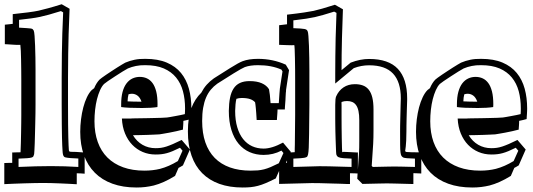

<svg xmlns="http://www.w3.org/2000/svg" viewBox="-59 -773 2467 889"><path d="M333 31.2Q324.7 30.3 315.7 30Q306.6 29.8 296.4 29.3V80.1Q281.2 79.1 261 78.1Q240.7 77.1 219.5 76.2Q198.2 75.2 177.5 74.7Q156.7 74.2 139.6 74.2Q123 74.2 100.6 74.7Q78.1 75.2 54 75.9Q29.8 76.7 5.6 77.6Q-18.6 78.6 -39.1 79.6V-18.1Q-27.8 -18.6 -18.6 -18.8Q-9.3 -19 -2.4 -19V-66.9Q9.8 -67.4 19.3 -67.6Q28.8 -67.9 36.1 -67.9Q37.1 -86.9 37.6 -109.9Q38.1 -132.8 38.6 -156.2Q39.1 -179.7 39.3 -201.7Q39.6 -223.6 39.6 -240.7V-401.9Q39.6 -423.8 39.3 -448.7Q39.1 -473.6 38.6 -496.3Q38.1 -519 37.4 -537.6Q36.6 -556.2 35.2 -565.4Q34.7 -564.9 14.6 -565.4Q12.2 -565.4 5.1 -565.9Q-2 -566.4 -10 -566.9Q-18.1 -567.4 -25.6 -567.9Q-33.2 -568.4 -36.6 -568.4V-658.7Q-26.9 -659.7 -17.6 -660.6Q-8.3 -661.6 0 -662.6V-707.5Q41.5 -711.9 71.5 -715.8Q101.6 -719.7 119.6 -723.6Q138.7 -728 165 -735.1Q191.4 -742.2 226.6 -753.4L263.2 -732.4L258.8 -616.2Q257.8 -575.7 256.8 -524.2Q255.9 -472.7 255.9 -413.6V-288.6Q255.9 -233.9 256.3 -197.5Q256.8 -161.1 257.3 -137.7Q257.8 -114.3 258.5 -100.8Q259.3 -87.4 259.8 -78.6Q260.3 -73.7 262 -72Q263.7 -70.3 271 -70.1Q278.3 -69.8 292.7 -69.6Q307.1 -69.3 333 -66.9ZM303.7 -39.1Q280.3 -40 268.3 -41Q256.3 -42 253.9 -42.5Q248.5 -43.5 244.4 -44.2Q240.2 -44.9 237.3 -47.9Q234.4 -50.8 232.7 -57.4Q231 -64 230.5 -76.7Q230 -85.4 229.2 -99.4Q228.5 -113.3 228 -137Q227.5 -160.6 227.1 -197.3Q226.6 -233.9 226.6 -288.6V-413.6Q226.6 -475.1 227.5 -525.4Q228.5 -575.7 229.5 -617.2L233.4 -715.8L223.1 -721.7Q192.4 -711.9 168.2 -705.3Q144 -698.7 126 -694.8Q107.9 -690.9 84 -687.7Q60.1 -684.6 29.3 -681.2V-645Q51.8 -643.6 64.2 -642.8Q76.7 -642.1 83.3 -641.1Q89.8 -640.1 92.3 -637.9Q94.7 -635.7 97.2 -631.3Q99.6 -625.5 101.1 -606.4Q102.5 -587.4 103.5 -561.5Q104.5 -535.6 105 -506.3Q105.5 -477.1 105.5 -450.7V-289.6Q105.5 -271.5 105.2 -248.3Q105 -225.1 104.2 -200.4Q103.5 -175.8 103 -151.9Q102.5 -127.9 101.8 -108.4Q101.1 -88.9 100.3 -75.7Q99.6 -62.5 99.1 -59.6Q97.7 -53.2 95.7 -49.3Q93.8 -45.4 86.9 -43.5Q80.1 -41.5 66.2 -40.5Q52.2 -39.6 26.9 -38.6V0Q68.4 -2 105.5 -2.9Q142.6 -3.9 176.3 -3.9Q210 -3.9 241.5 -2.9Q272.9 -2 303.7 0Z M531.7 -303.7Q556.6 -302.2 596.2 -302.2Q589.4 -321.8 577.6 -330.3Q565.9 -338.9 551.8 -338.9Q544.4 -338.9 536.1 -336.4Q532.2 -321.8 531.7 -303.7ZM820.3 -80.6 788.1 -7.3Q782.7 -3.9 777.6 -1Q772.5 2 767.6 4.4L751.5 41.5Q724.6 58.1 700 69.1Q675.3 80.1 652.8 85.9Q634.3 90.3 614.5 92.8Q594.7 95.2 573.2 95.2Q510.3 95.2 461.7 77.6Q413.1 60.1 379.9 26.6Q346.7 -6.8 329.6 -54.7Q312.5 -102.5 312.5 -162.6Q312.5 -191.4 316.2 -220.7Q319.8 -250 326.7 -275.9Q333.5 -301.8 343.5 -322.8Q353.5 -343.8 365.7 -356Q368.2 -358.4 377 -364.7Q382.3 -377.4 388.7 -387.5Q395 -397.5 402.3 -404.8Q404.8 -407.2 413.1 -413.3Q421.4 -419.4 432.6 -427Q443.8 -434.6 457.3 -443.4Q470.7 -452.1 482.9 -460Q495.1 -467.8 505.4 -473.9Q515.6 -480 521 -482.9Q541.5 -491.7 564 -496.3Q586.4 -501 613.8 -500.5Q672.4 -500.5 713.1 -483.2Q753.9 -465.8 779.1 -435.1Q804.2 -404.3 815.7 -362.3Q827.1 -320.3 827.1 -271Q827.1 -267.6 826.9 -260.5Q826.7 -253.4 826.2 -245.8Q825.7 -238.3 825.2 -231.4Q824.7 -224.6 824.7 -221.7Q809.6 -217.3 790 -213.4Q790 -208.5 789.8 -202.4Q789.6 -196.3 789.1 -190.4Q788.6 -184.6 788.3 -179.9Q788.1 -175.3 788.1 -172.9Q774.9 -169.4 757.8 -165.5Q740.7 -161.6 724.6 -158.7Q708.5 -155.8 695.8 -153.6Q683.1 -151.4 679.2 -150.9Q669.9 -150.4 655 -149.7Q640.1 -148.9 623.3 -148.4Q606.4 -147.9 588.9 -147.5Q571.3 -147 556.6 -147Q573.7 -118.2 600.8 -102.5Q627.9 -86.9 661.6 -86.9Q674.8 -86.9 686.8 -88.6Q698.7 -90.3 712.2 -94.7Q725.6 -99.1 742.4 -106.4Q759.3 -113.8 782.2 -125ZM669.9 -277.3Q641.6 -272.9 598.1 -272.9Q530.8 -272.9 502 -277.3V-289.1Q502 -323.2 508.5 -347.4Q515.1 -371.6 526.9 -387Q538.6 -402.3 554.4 -409.7Q570.3 -417 588.4 -417Q606 -417 621.1 -410.2Q636.2 -403.3 647.2 -388.4Q658.2 -373.5 664.3 -349.4Q670.4 -325.2 670.4 -290Q670.4 -287.1 670.2 -283.9Q669.9 -280.8 669.9 -277.3ZM774.4 -88.9Q755.4 -79.6 741 -73.5Q726.6 -67.4 713.9 -64Q701.2 -60.5 689 -59.1Q676.8 -57.6 661.6 -57.6Q629.4 -57.6 601.8 -69.3Q574.2 -81.1 553.5 -102.5Q532.7 -124 520 -154.8Q507.3 -185.5 505.4 -224.1H537.6Q541.5 -224.1 544.9 -224.1Q548.3 -224.1 551.8 -224.6Q551.8 -224.6 560.8 -224.9Q569.8 -225.1 584.7 -225.3Q599.6 -225.6 618.2 -225.8Q636.7 -226.1 654.8 -226.6Q672.9 -227.1 689 -227.5Q705.1 -228 714.8 -229Q718.3 -229.5 728.8 -231.2Q739.3 -232.9 752 -235.4Q764.6 -237.8 777.1 -240.2Q789.6 -242.7 796.9 -244.6Q797.4 -251 797.6 -257.6Q797.9 -264.2 797.9 -271Q797.9 -314 788.1 -350.6Q778.3 -387.2 756.3 -414.1Q734.4 -440.9 699.5 -456.1Q664.6 -471.2 613.8 -471.2Q590.3 -471.7 570.3 -467.5Q550.3 -463.4 533.2 -456.1Q525.4 -452.1 508.5 -441.7Q491.7 -431.2 473.6 -419.4Q455.6 -407.7 440.9 -397.7Q426.3 -387.7 422.9 -384.3Q412.6 -374 404.3 -355.5Q396 -336.9 390.1 -314Q384.3 -291 381.3 -264.4Q378.4 -237.8 378.4 -211.4Q378.4 -158.2 393.6 -115.7Q408.7 -73.2 438.2 -43.7Q467.8 -14.2 511 1.5Q554.2 17.1 609.9 17.1Q647.9 17.1 682.1 8.8Q702.6 3.4 723.1 -5.6Q743.7 -14.6 764.6 -27.3L786.1 -75.2Z M1287.6 -69.8 1254.4 4.4Q1249 6.8 1244.4 9Q1239.7 11.2 1235.4 13.7L1217.8 53.2Q1191.4 66.4 1171.9 74.7Q1152.3 83 1135.5 87.4Q1118.7 91.8 1102.1 93.5Q1085.4 95.2 1064.5 95.2Q1003.9 95.2 956.8 78.4Q909.7 61.5 877.2 28.8Q844.7 -3.9 827.9 -52.2Q811 -100.6 811 -164.1Q811 -229.5 827.1 -272.5Q843.3 -315.4 873 -343.8Q883.8 -364.7 898.2 -380.9Q912.6 -397 931.2 -410.2L1006.8 -458Q1047.4 -483.4 1064.5 -489.7Q1093.3 -500.5 1135.7 -500.5Q1204.6 -500.5 1264.2 -473.6L1279.3 -448.2L1265.1 -354L1265.6 -353Q1264.6 -349.1 1264.4 -343Q1264.2 -336.9 1263.2 -321.3Q1263.2 -317.4 1262.7 -309.6Q1262.2 -301.8 1261.5 -293.5Q1260.7 -285.2 1260.3 -277.6Q1259.8 -270 1259.8 -266.1H1226.1Q1226.1 -260.7 1225.6 -253.7Q1225.1 -246.6 1224.6 -239.5Q1224.1 -232.4 1223.6 -226.3Q1223.1 -220.2 1223.1 -217.3H1129.4Q1128.4 -235.8 1127.4 -249.3Q1126.5 -262.7 1125.5 -272.2Q1124.5 -281.7 1123.8 -288.3Q1123 -294.9 1122.1 -299.3Q1113.8 -309.1 1098.9 -314.2Q1084 -319.3 1060.1 -319.3Q1046.4 -319.3 1035.6 -315.4Q1032.7 -303.7 1031.5 -289.8Q1030.3 -275.9 1029.8 -259.3Q1029.8 -216.3 1039.6 -183.6Q1049.3 -150.9 1066.9 -128.9Q1084.5 -106.9 1108.6 -95.9Q1132.8 -85 1161.6 -85Q1180.2 -85 1202.6 -91.8Q1225.1 -98.6 1251.5 -112.8ZM1244.1 -75.7Q1206.5 -55.7 1161.6 -55.7Q1126.5 -55.7 1096.9 -68.6Q1067.4 -81.5 1045.9 -107.2Q1024.4 -132.8 1012.5 -171.1Q1000.5 -209.5 1000.5 -259.8Q1001 -294.4 1006.1 -320.1Q1011.2 -345.7 1022.5 -363Q1033.7 -380.4 1052 -388.9Q1070.3 -397.5 1096.7 -397.5Q1130.4 -397.5 1152.8 -387.7Q1175.3 -377.9 1186.5 -359.9Q1190.9 -338.9 1193.8 -295.4H1231.9Q1233.9 -323.7 1234.9 -340.6Q1235.8 -357.4 1236.8 -362.8L1249 -442.4L1244.1 -450.7Q1198.2 -471.2 1135.7 -471.2Q1099.1 -471.2 1074.7 -462.4Q1062 -457.5 1022.5 -433.1L947.3 -385.7Q930.2 -373.5 917 -357.7Q903.8 -341.8 895 -321Q886.2 -300.3 881.6 -273.7Q877 -247.1 877 -212.9Q877 -156.7 891.8 -113.8Q906.7 -70.8 935.3 -41.7Q963.9 -12.7 1005.6 2.2Q1047.4 17.1 1101.1 17.1Q1120.1 17.1 1134.8 15.9Q1149.4 14.6 1163.8 11Q1178.2 7.3 1194.3 0.5Q1210.4 -6.3 1231.9 -17.1L1253.4 -64.5Z M1598.1 12.2 1603 -59.6Q1604 -72.8 1604.2 -88.9Q1604.5 -105 1604.5 -122.1V-216.8Q1604.5 -241.7 1600.8 -258.8Q1597.2 -275.9 1589.8 -286.1Q1582.5 -296.4 1572 -300.8Q1561.5 -305.2 1547.9 -305.2Q1533.7 -305.2 1522.5 -300.8Q1522 -297.9 1522.2 -294.4Q1522.5 -291 1522.5 -287.1V-225.6Q1522.5 -210.4 1522.7 -184.8Q1522.9 -159.2 1523.4 -133.8Q1523.9 -108.4 1524.4 -89.6Q1524.9 -70.8 1525.4 -69.3L1525.9 -66.9Q1525.9 -70.8 1533.7 -69.8Q1538.6 -69.8 1547.6 -69.3Q1556.6 -68.8 1566.4 -68.4Q1576.2 -67.9 1585 -67.4Q1593.8 -66.9 1598.1 -66.9ZM1891.6 30.3Q1882.8 29.8 1873.5 29.5Q1864.3 29.3 1855 28.8V79.1Q1836.9 78.6 1817.1 78.1Q1797.4 77.6 1779.8 77.1Q1762.2 76.7 1749 76.4Q1735.8 76.2 1730 76.2Q1722.2 76.2 1692.1 76.9Q1662.1 77.6 1619.1 78.6L1595.2 54.7L1596.7 30.3Q1591.3 29.8 1581.5 29.5Q1571.8 29.3 1561.5 29.3V79.1Q1556.6 79.1 1546.9 78.9Q1537.1 78.6 1526.6 78.1Q1516.1 77.6 1506.8 77.4Q1497.6 77.1 1493.2 77.1Q1446.8 75.7 1418.9 75Q1391.1 74.2 1384.8 74.7L1233.4 78.6V-17.6Q1244.6 -18.1 1253.7 -18.6Q1262.7 -19 1270 -19.5V-66.4Q1280.3 -66.9 1289.1 -67.4Q1297.9 -67.9 1305.7 -68.4Q1305.7 -75.7 1305.7 -83.7Q1305.7 -91.8 1306.2 -103Q1307.6 -180.7 1307.6 -240.7V-398.9Q1307.6 -423.8 1307.4 -451.7Q1307.1 -479.5 1306.6 -503.4Q1306.2 -527.3 1305.4 -544.7Q1304.7 -562 1303.2 -565.4Q1303.7 -564.5 1301.8 -564Q1299.8 -563.5 1292.5 -563.5Q1285.2 -563.5 1271 -564Q1256.8 -564.5 1233.4 -565.4V-656.2Q1253.9 -658.7 1270 -660.6V-705.1Q1320.8 -710.9 1349.6 -715.3Q1378.4 -719.7 1393.1 -722.7Q1408.7 -726.1 1433.3 -733.2Q1458 -740.2 1491.7 -751L1528.8 -730L1524.4 -596.7Q1523.4 -558.1 1522.9 -520.3Q1522.5 -482.4 1522.5 -448.2Q1533.2 -457 1543.9 -465.8Q1554.7 -474.6 1564.5 -482.9Q1608.9 -500 1649.9 -500Q1740.2 -500 1783.2 -454.1Q1826.2 -408.2 1826.2 -317.4Q1826.2 -316.4 1826.2 -309.8Q1826.2 -303.2 1825.7 -293.5Q1825.2 -280.3 1824.7 -262.9Q1824.2 -245.6 1823.7 -227.5Q1823.2 -209.5 1823 -192.9Q1822.8 -176.3 1822.8 -165Q1822.8 -138.7 1821.8 -121.8Q1820.8 -105 1819.8 -95Q1818.8 -85 1817.9 -80.3Q1816.9 -75.7 1816.9 -74Q1816.9 -72.3 1818.1 -71.8Q1819.3 -71.3 1822.8 -69.3Q1828.1 -68.4 1845.7 -68.1Q1863.3 -67.9 1891.6 -67.4ZM1862.3 -38.6Q1815.9 -39.6 1807.6 -43.9Q1802.7 -46.9 1799.8 -51.3Q1796.9 -55.7 1795.4 -67.6Q1793.9 -79.6 1793.7 -102.5Q1793.5 -125.5 1793.5 -165Q1793.5 -175.8 1793.7 -190.9Q1793.9 -206.1 1794.4 -222.4Q1794.9 -238.8 1795.2 -255.1Q1795.4 -271.5 1795.9 -284.9Q1796.4 -298.3 1796.6 -307.1Q1796.9 -315.9 1796.9 -317.4Q1796.9 -393.6 1761 -432.1Q1725.1 -470.7 1649.9 -470.7Q1613.8 -470.7 1579.1 -457.5L1493.2 -386.2V-433.1Q1493.2 -471.2 1493.7 -512Q1494.1 -552.7 1495.1 -597.2L1499 -713.4L1488.3 -719.2Q1459 -710 1436.8 -703.6Q1414.6 -697.3 1398.9 -693.8Q1383.3 -690.4 1358.9 -686.5Q1334.5 -682.6 1299.3 -678.7V-642.6Q1320.3 -641.6 1332.5 -640.9Q1344.7 -640.1 1351.3 -638.7Q1357.9 -637.2 1360.6 -635Q1363.3 -632.8 1365.2 -628.9Q1367.7 -624.5 1369.1 -605.7Q1370.6 -586.9 1371.6 -560.8Q1372.6 -534.7 1373 -504.6Q1373.5 -474.6 1373.5 -447.8V-289.6Q1373.5 -229 1372.1 -151.4Q1371.6 -111.3 1370.6 -89.6Q1369.6 -67.9 1367.4 -58.1Q1365.2 -48.3 1361.1 -46.1Q1356.9 -43.9 1350.1 -42.5Q1346.2 -41.5 1333.7 -40.5Q1321.3 -39.6 1299.3 -38.6V0L1420.4 -3.4Q1428.2 -3.9 1464.6 -2.9Q1501 -2 1568.8 0V-38.6L1531.2 -40.5Q1514.6 -42 1507.6 -45.7Q1500.5 -49.3 1498 -59.1Q1497.6 -60.5 1497.1 -70.6Q1496.6 -80.6 1496.1 -95.5Q1495.6 -110.4 1494.9 -128.7Q1494.1 -147 1493.9 -165Q1493.7 -183.1 1493.4 -199.2Q1493.2 -215.3 1493.2 -225.6V-287.1Q1493.2 -317.9 1497.6 -327.1Q1509.3 -353.5 1531.5 -368.4Q1553.7 -383.3 1584.5 -383.3Q1605 -383.3 1621.1 -377.4Q1637.2 -371.6 1648.2 -357.9Q1659.2 -344.2 1664.8 -321.8Q1670.4 -299.3 1670.4 -265.6V-170.9Q1670.4 -134.3 1668.9 -106.9L1662.1 -4.9L1667 0Q1710 -1 1734.4 -1.5Q1758.8 -2 1766.6 -2Q1777.8 -2 1801.8 -1.5Q1825.7 -1 1862.3 0Z M2086.4 -303.7Q2111.3 -302.2 2150.9 -302.2Q2144 -321.8 2132.3 -330.3Q2120.6 -338.9 2106.4 -338.9Q2099.1 -338.9 2090.8 -336.4Q2086.9 -321.8 2086.4 -303.7ZM2375 -80.6 2342.8 -7.3Q2337.4 -3.9 2332.3 -1Q2327.1 2 2322.3 4.4L2306.2 41.5Q2279.3 58.1 2254.6 69.1Q2230 80.1 2207.5 85.9Q2189 90.3 2169.2 92.8Q2149.4 95.2 2127.9 95.2Q2064.9 95.2 2016.4 77.6Q1967.8 60.1 1934.6 26.6Q1901.4 -6.8 1884.3 -54.7Q1867.2 -102.5 1867.2 -162.6Q1867.2 -191.4 1870.8 -220.7Q1874.5 -250 1881.3 -275.9Q1888.2 -301.8 1898.2 -322.8Q1908.2 -343.8 1920.4 -356Q1922.9 -358.4 1931.6 -364.7Q1937 -377.4 1943.4 -387.5Q1949.7 -397.5 1957 -404.8Q1959.5 -407.2 1967.8 -413.3Q1976.1 -419.4 1987.3 -427Q1998.5 -434.6 2012 -443.4Q2025.4 -452.1 2037.6 -460Q2049.8 -467.8 2060.1 -473.9Q2070.3 -480 2075.7 -482.9Q2096.2 -491.7 2118.7 -496.3Q2141.1 -501 2168.5 -500.5Q2227.1 -500.5 2267.8 -483.2Q2308.6 -465.8 2333.7 -435.1Q2358.9 -404.3 2370.4 -362.3Q2381.8 -320.3 2381.8 -271Q2381.8 -267.6 2381.6 -260.5Q2381.3 -253.4 2380.9 -245.8Q2380.4 -238.3 2379.9 -231.4Q2379.4 -224.6 2379.4 -221.7Q2364.3 -217.3 2344.7 -213.4Q2344.7 -208.5 2344.5 -202.4Q2344.2 -196.3 2343.8 -190.4Q2343.3 -184.6 2343 -179.9Q2342.8 -175.3 2342.8 -172.9Q2329.6 -169.4 2312.5 -165.5Q2295.4 -161.6 2279.3 -158.7Q2263.2 -155.8 2250.5 -153.6Q2237.8 -151.4 2233.9 -150.9Q2224.6 -150.4 2209.7 -149.7Q2194.8 -148.9 2178 -148.4Q2161.1 -147.9 2143.6 -147.5Q2126 -147 2111.3 -147Q2128.4 -118.2 2155.5 -102.5Q2182.6 -86.9 2216.3 -86.9Q2229.5 -86.9 2241.5 -88.6Q2253.4 -90.3 2266.8 -94.7Q2280.3 -99.1 2297.1 -106.4Q2314 -113.8 2336.9 -125ZM2224.6 -277.3Q2196.3 -272.9 2152.8 -272.9Q2085.4 -272.9 2056.6 -277.3V-289.1Q2056.6 -323.2 2063.2 -347.4Q2069.8 -371.6 2081.5 -387Q2093.3 -402.3 2109.1 -409.7Q2125 -417 2143.1 -417Q2160.6 -417 2175.8 -410.2Q2190.9 -403.3 2201.9 -388.4Q2212.9 -373.5 2219 -349.4Q2225.1 -325.2 2225.1 -290Q2225.1 -287.1 2224.9 -283.9Q2224.6 -280.8 2224.6 -277.3ZM2329.1 -88.9Q2310.1 -79.6 2295.7 -73.5Q2281.2 -67.4 2268.6 -64Q2255.9 -60.5 2243.7 -59.1Q2231.4 -57.6 2216.3 -57.6Q2184.1 -57.6 2156.5 -69.3Q2128.9 -81.1 2108.2 -102.5Q2087.4 -124 2074.7 -154.8Q2062 -185.5 2060.1 -224.1H2092.3Q2096.2 -224.1 2099.6 -224.1Q2103 -224.1 2106.4 -224.6Q2106.4 -224.6 2115.5 -224.9Q2124.5 -225.1 2139.4 -225.3Q2154.3 -225.6 2172.9 -225.8Q2191.4 -226.1 2209.5 -226.6Q2227.5 -227.1 2243.7 -227.5Q2259.8 -228 2269.5 -229Q2272.9 -229.5 2283.4 -231.2Q2293.9 -232.9 2306.6 -235.4Q2319.3 -237.8 2331.8 -240.2Q2344.2 -242.7 2351.6 -244.6Q2352.1 -251 2352.3 -257.6Q2352.5 -264.2 2352.5 -271Q2352.5 -314 2342.8 -350.6Q2333 -387.2 2311 -414.1Q2289.1 -440.9 2254.2 -456.1Q2219.2 -471.2 2168.5 -471.2Q2145 -471.7 2125 -467.5Q2105 -463.4 2087.9 -456.1Q2080.1 -452.1 2063.2 -441.7Q2046.4 -431.2 2028.3 -419.4Q2010.3 -407.7 1995.6 -397.7Q1981 -387.7 1977.5 -384.3Q1967.3 -374 1959 -355.5Q1950.7 -336.9 1944.8 -314Q1939 -291 1936 -264.4Q1933.1 -237.8 1933.1 -211.4Q1933.1 -158.2 1948.2 -115.7Q1963.4 -73.2 1992.9 -43.7Q2022.5 -14.2 2065.7 1.5Q2108.9 17.1 2164.6 17.1Q2202.6 17.1 2236.8 8.8Q2257.3 3.4 2277.8 -5.6Q2298.3 -14.6 2319.3 -27.3L2340.8 -75.2Z"/></svg>

Font: XB Kayhan Sayeh
Style: Regular
Weight: 700
Designer: Behnam
Foundry: Irmug
Version: Version 7.300 2009